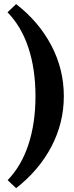

<svg xmlns="http://www.w3.org/2000/svg" viewBox="-20 -766 369 959"><path d="M60.5 173.8 18.1 133.8Q86.4 63.5 121.8 -43.5Q157.2 -150.4 157.2 -285.6Q157.2 -420.9 121.8 -527.6Q86.4 -634.3 17.6 -704.6L60.5 -745.6Q173.8 -657.7 236.3 -539.1Q298.8 -420.4 298.8 -285.6Q298.8 -151.9 236.6 -33.4Q174.3 85 60.5 173.8Z"/></svg>

Font: Elstob 18pt
Style: Bold
Weight: 700
Designer: Peter S. Baker
Version: Version 1.015